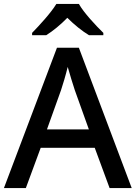

<svg xmlns="http://www.w3.org/2000/svg" viewBox="-20 -1027 694 981"><path d="M383 -1007H268C241 -962 181 -897 144 -859V-847H216C251 -869 289 -900 324 -936C360 -900 400 -868 435 -847H508V-859C470 -896 408 -962 383 -1007ZM540 -66H653L383 -783H271L0 -66H112L188 -272H464ZM362 -567 434 -366H220L292 -567C300 -590 316 -644 326 -685C334 -655 355 -588 362 -567Z"/></svg>

Font: Noto Sans Malayalam UI Medium
Style: Regular
Weight: 500
Designer: Jelle Bosma - Monotype Design Team
Foundry: Monotype Imaging Inc.
Version: Version 2.104